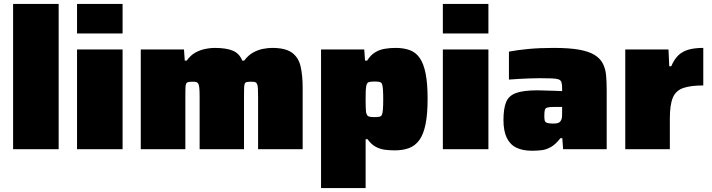

<svg xmlns="http://www.w3.org/2000/svg" viewBox="-20 -763 3640 982"><path d="M47 0V-743H280V0Z M374 -592V-743H607V-592ZM374 0V-510H607V0Z M700 0V-510H921L925 -453H935Q955 -481 980 -494.5Q1005 -508 1031 -513Q1057 -518 1077 -518Q1138 -518 1171.5 -503.5Q1205 -489 1219 -453H1229Q1249 -480 1274 -494Q1299 -508 1325 -513Q1351 -518 1372 -518Q1440 -518 1473.5 -493.5Q1507 -469 1517.5 -423Q1528 -377 1528 -312V0H1300V-268Q1300 -297 1299 -312.5Q1298 -328 1294 -335Q1290 -342 1283.5 -343.5Q1277 -345 1265 -345Q1251 -345 1243 -343.5Q1235 -342 1232 -335.5Q1229 -329 1228.5 -314.5Q1228 -300 1228 -273V0H1001V-268Q1001 -297 999.5 -312.5Q998 -328 994 -335Q990 -342 983.5 -343.5Q977 -345 965 -345Q952 -345 944 -343.5Q936 -342 932.5 -335.5Q929 -329 928.5 -314.5Q928 -300 928 -273V0Z M1622 199V-510H1843L1847 -453H1858Q1875 -481 1898 -495Q1921 -509 1948 -513.5Q1975 -518 2003 -518Q2045 -518 2076 -506.5Q2107 -495 2127 -466Q2147 -437 2157 -386.5Q2167 -336 2167 -258Q2167 -179 2156.5 -127.5Q2146 -76 2125 -47Q2104 -18 2073 -6Q2042 6 1999 6Q1974 6 1949.5 3Q1925 0 1902 -12Q1879 -24 1860 -51H1850V199ZM1894 -164Q1911 -164 1920.5 -166Q1930 -168 1933.5 -176.5Q1937 -185 1938.5 -203.5Q1940 -222 1940 -255Q1940 -288 1938.5 -307Q1937 -326 1933.5 -334Q1930 -342 1920.5 -344Q1911 -346 1894 -346Q1874 -346 1865 -342.5Q1856 -339 1853 -322Q1851 -310 1850.5 -294.5Q1850 -279 1850 -255Q1850 -231 1850.5 -214.5Q1851 -198 1852 -190Q1856 -171 1865.5 -167.5Q1875 -164 1894 -164Z M2245 -592V-743H2478V-592ZM2245 0V-510H2478V0Z M2701 8Q2654 8 2621.5 -7.5Q2589 -23 2572 -58Q2555 -93 2555 -149Q2555 -206 2568 -239.5Q2581 -273 2618.5 -287Q2656 -301 2728 -301Q2736 -301 2751 -300.5Q2766 -300 2784.5 -299.5Q2803 -299 2821.5 -298.5Q2840 -298 2855 -297V-313Q2855 -332 2851.5 -342.5Q2848 -353 2837 -357Q2826 -361 2803 -362Q2780 -363 2742 -363Q2718 -363 2690.5 -362Q2663 -361 2635.5 -359.5Q2608 -358 2583 -356V-499Q2624 -507 2682 -512.5Q2740 -518 2812 -518Q2891 -518 2941.5 -509Q2992 -500 3021 -482Q3050 -464 3063.5 -437.5Q3077 -411 3080 -377Q3083 -343 3083 -301V0H2860L2856 -56H2846Q2822 -25 2798.5 -11.5Q2775 2 2751 5Q2727 8 2701 8ZM2810 -131Q2822 -131 2830.5 -133Q2839 -135 2843.5 -139.5Q2848 -144 2851 -151Q2854 -158 2854.5 -167.5Q2855 -177 2855 -189V-216H2812Q2790 -216 2779.5 -213Q2769 -210 2766.5 -200.5Q2764 -191 2764 -169Q2764 -155 2766 -146.5Q2768 -138 2778 -134.5Q2788 -131 2810 -131Z M3178 0V-510H3399L3403 -424H3413Q3429 -461 3450.5 -481Q3472 -501 3503 -509.5Q3534 -518 3577 -518V-326Q3513 -326 3475 -313Q3437 -300 3421.5 -264Q3406 -228 3406 -157V0Z"/></svg>

Font: Saira SemiExpanded Black
Style: Regular
Weight: 900
Width: 6
Designer: Hector Gatti with collaboration of the Omnibus-Type team
Foundry: Omnibus-Type
Version: Version 1.101